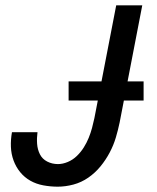

<svg xmlns="http://www.w3.org/2000/svg" viewBox="-20 -690 590 722"><path d="M197 12Q170 12 143 7Q116 2 94 -10.5Q72 -23 56 -42.5Q40 -62 31 -86.5Q22 -111 21 -138Q20 -165 25 -193H121Q118 -171 119.5 -149.5Q121 -128 130 -110Q139 -92 157.5 -82.5Q176 -73 198 -73Q216 -73 235 -81Q254 -89 269 -103.5Q284 -118 295 -135.5Q306 -153 313.5 -171.5Q321 -190 326 -208.5Q331 -227 335 -246L417 -670H515L430 -230Q424 -201 415.5 -172.5Q407 -144 392.5 -116.5Q378 -89 358 -64.5Q338 -40 312 -22Q286 -4 256 4Q226 12 197 12ZM520 -312H238V-384H520Z"/></svg>

Font: Lode Dark
Style: Bold Italic
Weight: 700
Italic angle: -11°
Monospace: yes
Designer: Belleve Invis
Foundry: Belleve Invis
Version: Version 29.2.0; ttfautohint (v1.8.3)